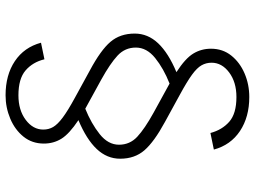

<svg xmlns="http://www.w3.org/2000/svg" viewBox="-130 -590 893 672"><g transform="rotate(-90 316.0 -253.5)"><path d="M313 173Q243 173 194 140.5Q145 108 129 49L187 37Q198 78 226.5 103Q255 128 313 128Q365 128 399 102.5Q433 77 433 41Q433 22 424 6Q415 -10 391 -27.5Q367 -45 321 -70L226 -122Q156 -160 126.5 -194Q97 -228 97 -279Q97 -325 131 -361Q165 -397 232 -425Q184 -457 167 -484.5Q150 -512 150 -546Q150 -587 174 -617Q198 -647 237 -663.5Q276 -680 319 -680Q390 -680 438.5 -647.5Q487 -615 503 -556L445 -544Q435 -585 406 -610Q377 -635 319 -635Q267 -635 233 -609.5Q199 -584 199 -548Q199 -529 208 -513.5Q217 -498 241 -480Q265 -462 311 -437L406 -385Q477 -347 506 -313Q535 -279 535 -228Q535 -182 501 -146Q467 -110 400 -82Q448 -51 465 -23Q482 5 482 39Q482 80 458 110Q434 140 395.5 156.5Q357 173 313 173ZM360 -106Q413 -127 449.5 -156.5Q486 -186 486 -224Q486 -262 458 -288Q430 -314 374 -345L272 -401Q220 -380 183 -350.5Q146 -321 146 -283Q146 -245 174 -219Q202 -193 258 -162Z"/></g></svg>

Font: Atkinson Hyperlegible Mono ExtraLight
Style: Regular
Weight: 200
Monospace: yes
Designer: Elliott Scott, Megan Eiswerth, Linus Boman, Theodore Petrosky, Letters from Sweden
Foundry: Applied Design Works, Letters from Sweden
Version: Version 2.001